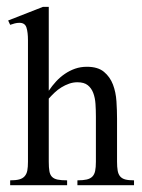

<svg xmlns="http://www.w3.org/2000/svg" viewBox="-20 -543 417 563"><path d="M207 0V-14.2Q223.6 -14.2 234.1 -16.6Q244.6 -19 250.7 -25.1Q256.8 -31.2 259 -41.7Q261.2 -52.2 261.2 -68.8V-201.2Q261.2 -220.2 260 -238.3Q258.8 -256.3 253.4 -270.5Q248 -284.7 237.3 -293.2Q226.6 -301.8 207 -301.8Q194.3 -301.8 182.6 -297.6Q170.9 -293.5 160.2 -286.9Q149.4 -280.3 140.1 -271.5Q130.9 -262.7 123 -253.9V-68.8Q123 -51.8 124.8 -41.3Q126.5 -30.8 132.3 -24.7Q138.2 -18.6 148.7 -16.4Q159.2 -14.2 176.8 -14.2V0H9.8V-14.2Q25.9 -14.2 36.1 -16.8Q46.4 -19.5 52.2 -26.1Q58.1 -32.7 60.1 -43Q62 -53.2 62 -68.8V-424.8Q62 -448.2 57.6 -462.2Q53.2 -476.1 37.1 -476.1Q30.3 -476.1 23.4 -474.4Q16.6 -472.7 9.8 -470.2L3.9 -482.9L106 -522.9H123V-276.9Q132.8 -291.5 144.5 -304.2Q156.2 -316.9 170.2 -326.4Q184.1 -335.9 200.2 -341.6Q216.3 -347.2 234.9 -347.2Q267.1 -347.2 284.9 -332.3Q302.7 -317.4 311.3 -294.9Q319.8 -272.5 321.5 -245.6Q323.2 -218.8 323.2 -194.8V-68.8Q323.2 -53.2 325 -43Q326.7 -32.7 332 -26.1Q337.4 -19.5 347.2 -16.8Q356.9 -14.2 373 -14.2V0Z"/></svg>

Font: Scheherazade Rohingya
Style: Regular
Weight: 400
Designer: SIL International
Foundry: SIL International
Version: Version 2.000 (build 440/429)